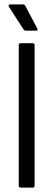

<svg xmlns="http://www.w3.org/2000/svg" viewBox="-20 -851 242 871"><path d="M73 0Q65 0 65 -9V-646Q65 -655 73 -655H129Q137 -655 137 -646V-9Q137 0 129 0ZM98 -712Q89 -712 86 -719L21 -819Q18 -824 19.5 -827.5Q21 -831 26 -831H85Q91 -831 95 -824L149 -722Q154 -712 144 -712Z"/></svg>

Font: Sofia Sans Cond
Style: Regular
Weight: 400
Width: 3
Designer: Botio Nikoltchev, Ani Petrova
Foundry: lettersoup
Version: Version 4.100; ttfautohint (v1.8.3)